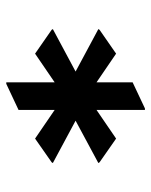

<svg xmlns="http://www.w3.org/2000/svg" viewBox="46 -843 486 618"><g transform="rotate(-90 289.0 -534.0)"><path d="M333 -756.8V-601.1L425.3 -664.1L502 -610.8L504.4 -606.9L367.7 -533.7L504.4 -460.4L502 -456.5L425.3 -403.3L333 -466.3V-350.1L249 -310.5H244.1V-466.3L151.9 -403.3L75.7 -456.5L73.2 -460.4L209.5 -533.7L73.2 -606.9L75.7 -610.8L151.9 -664.1L244.1 -601.1V-717.3L328.1 -756.8Z"/></g></svg>

Font: Nova Oval
Style: Book
Weight: 400
Version: Version 2.000